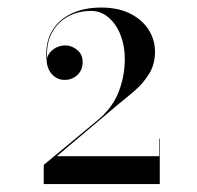

<svg xmlns="http://www.w3.org/2000/svg" viewBox="-20 -933 510 496"><path d="M392.7 -457.5H93V-507L232.2 -622.5Q270 -653.7 286.2 -694.8Q302.4 -735.9 302.4 -781.5Q302.4 -814.5 291.3 -842.7Q280.2 -870.9 260.5 -887.8Q240.9 -904.8 215.1 -904.8Q181.8 -904.8 155.2 -890.1Q128.7 -875.4 114 -848.1Q99.3 -820.8 101.7 -783Q105 -796.5 118.6 -806.1Q132.3 -815.7 148.5 -815.7Q165.3 -815.7 179.4 -804Q193.5 -792.3 193.5 -773.1Q193.5 -751.8 179.8 -739.2Q166.2 -726.6 147 -726.6Q127.8 -726.6 114.9 -740.5Q102 -754.5 100.5 -776.1Q96 -818.7 112.5 -849.4Q129 -880.2 162.3 -896.8Q195.6 -913.5 241.5 -913.5Q285.6 -913.5 316.6 -897.7Q347.7 -882 364 -856Q380.4 -830.1 380.4 -799.5Q380.4 -767.1 365.4 -742.6Q350.4 -718.2 328.8 -699.4Q307.2 -680.7 287.4 -665.1L126.6 -529.5H391.2V-574.5H392.7Z"/></svg>

Font: Bodoni* 72pt Medium
Style: Regular
Weight: 500
Version: Version 2.3